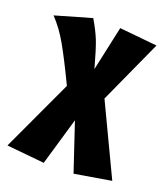

<svg xmlns="http://www.w3.org/2000/svg" viewBox="-173 -648 849 974"><g transform="rotate(20 251.5 -161.0)"><path d="M535 194 338 227 252 -30 177 227 -26 207 154 -180Q92 -309 53.5 -376.5Q15 -444 -32 -493L162 -549Q195 -493 212 -450Q229 -407 256 -308L308 -548L511 -528L355 -185Z"/></g></svg>

Font: Fira Sans Black
Style: Regular
Weight: 900
Designer: Carrois Corporate & Edenspiekermann AG
Foundry: Carrois Corporate GbR & Edenspiekermann AG
Version: Version 4.203